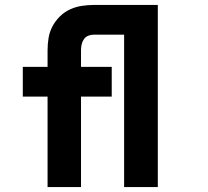

<svg xmlns="http://www.w3.org/2000/svg" viewBox="-20 -755 840 775"><path d="M172 0V-365H72V-485H172V-552Q172 -577 176 -601.5Q180 -626 191.5 -648Q203 -670 221 -688Q239 -706 261.5 -716.5Q284 -727 308.5 -731Q333 -735 358 -735H522V-615H358Q346 -615 335.5 -610.5Q325 -606 318.5 -596.5Q312 -587 309.5 -575.5Q307 -564 307 -552V-485H431V-365H307V0ZM481 0V-615H381V-735H617V0Z"/></svg>

Font: Iosevka Aile Heavy
Style: Regular
Weight: 900
Designer: Belleve Invis
Foundry: Belleve Invis
Version: Version 31.1.0; ttfautohint (v1.8.4)